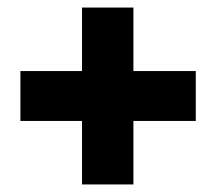

<svg xmlns="http://www.w3.org/2000/svg" viewBox="-20 -530 570 508"><path d="M34 -342H197V-510H333V-342H498V-210H333V-42H197V-210H34Z"/></svg>

Font: Panefresco 999wt
Style: Regular
Weight: 900
Version: Version 1.001